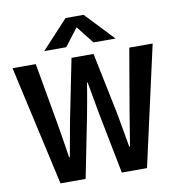

<svg xmlns="http://www.w3.org/2000/svg" viewBox="-107 -1143 1157 1240"><g transform="rotate(-10 471.5 -523.0)"><path d="M12.7 -786.1H165L236.3 -382.8Q240.2 -361.3 248 -312Q255.9 -262.7 262.2 -223.1Q268.6 -183.6 272.5 -156.2H277.3Q311.5 -345.7 318.4 -382.8L399.4 -786.1H543.9L627 -382.8Q633.8 -347.7 648.9 -259.8Q664.1 -171.9 667 -156.2H671.9Q676.8 -187.5 690.4 -269Q704.1 -350.6 709 -382.8L778.3 -786.1H931.6L755.9 0H590.8L512.7 -397.5Q478.5 -585.9 474.6 -610.4H469.7Q463.9 -568.4 449.2 -487.8Q434.6 -407.2 432.6 -397.5L353.5 0H188.5ZM233.4 -859.4 406.2 -1045.9H524.4L701.2 -859.4H556.6L465.8 -974.6L377.9 -859.4Z"/></g></svg>

Font: Gothic A1 ExtraBold
Style: Regular
Weight: 800
Designer: HanYang I&C Co.,Ltd.
Foundry: HanYang I&C Co.,Ltd.
Version: Version 2.50